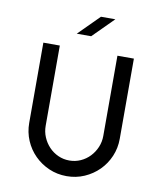

<svg xmlns="http://www.w3.org/2000/svg" viewBox="-86 -839 773 919"><g transform="rotate(10 300.0 -380.0)"><path d="M400 -770 300 -670H230L330 -770ZM520 -210Q520 -165 503 -125Q486 -85 456 -55Q426 -25 386 -7.5Q346 10 300 10Q254 10 214 -7.5Q174 -25 144 -55Q114 -85 97 -125Q80 -165 80 -210V-600H160V-210Q160 -181 171 -155Q182 -129 201 -109Q220 -89 245.5 -77.5Q271 -66 300 -66Q329 -66 354.5 -77.5Q380 -89 399 -109Q418 -129 429 -155Q440 -181 440 -210V-600H520Z"/></g></svg>

Font: Gauge
Style: Regular
Weight: 400
Designer: Daniel Pimley
Foundry: Daniel Pimley
Version: Version 2.0